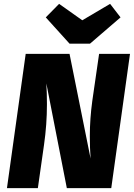

<svg xmlns="http://www.w3.org/2000/svg" viewBox="-20 -974 693 994"><path d="M556 0H326L220 -542Q223 -491 223 -435Q223 -329 208 -225L176 0H16L113 -695H340L449 -153Q445 -208 445 -270Q445 -358 458 -453L493 -695H653ZM604 -884 446 -748H340L217 -884L286 -954L406 -869L550 -954Z"/></svg>

Font: Trujillo ExtraBold
Style: Italic
Weight: 800
Italic angle: -8°
Designer: Fira Sans original fonts by bBox Type GmbH, Carrois Corporate GbR, & Edenspiekermann AG / Changes by Cristiano Sobral
Foundry: Fira Sans original fonts by bBox Type GmbH, Carrois Corporate GbR, & Edenspiekermann AG / Changes by Cristiano Sobral
Version: Version 4.301;July 28, 2020;FontCreator 13.0.0.2655 64-bit